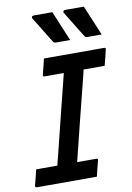

<svg xmlns="http://www.w3.org/2000/svg" viewBox="-101 -1008 734 1070"><g transform="rotate(-10 265.5 -473.0)"><path d="M273 -946Q292 -900 308.5 -860.5Q325 -821 344 -776H264Q253 -776 249 -782Q226 -819 212 -841.5Q198 -864 186.5 -883.5Q175 -903 157 -931Q154 -936 157 -941Q160 -946 167 -946ZM451 -946Q471 -900 487 -860.5Q503 -821 522 -776H442Q431 -776 427 -782Q404 -819 390 -841.5Q376 -864 364.5 -883.5Q353 -903 335 -931Q332 -936 335 -941Q338 -946 345 -946ZM358 0H19Q8 0 10 -11Q22 -55 32 -99H152Q155 -113 159 -128Q163 -143 166 -155Q193 -265 221 -377Q249 -489 277 -601H168Q163 -601 161 -604.5Q159 -608 160 -612Q172 -656 182 -700H522Q534 -700 530 -689Q520 -645 508 -601H389Q387 -589 383.5 -577Q380 -565 378 -555Q349 -441 320.5 -326.5Q292 -212 264 -99H372Q384 -99 380 -88Q375 -66 369 -44.5Q363 -23 358 0Z"/></g></svg>

Font: Recursive Sn Lnr St Med
Style: Italic
Weight: 500
Italic angle: -15°
Version: Version 1.079;hotconv 1.0.112;makeotfexe 2.5.65598; ttfautoh